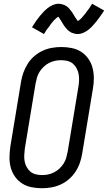

<svg xmlns="http://www.w3.org/2000/svg" viewBox="-20 -993 574 1021"><path d="M203 8Q175 8 147.5 2.5Q120 -3 97.5 -17.5Q75 -32 59.5 -54Q44 -76 37 -102.5Q30 -129 30.5 -157.5Q31 -186 35 -214L92 -559Q96 -584 105 -608.5Q114 -633 128 -655Q142 -677 162.5 -694.5Q183 -712 206.5 -723Q230 -734 255.5 -738.5Q281 -743 306 -743Q334 -743 361.5 -737.5Q389 -732 411.5 -717.5Q434 -703 449.5 -681Q465 -659 472 -632.5Q479 -606 479 -577.5Q479 -549 474 -521L417 -176Q413 -151 404.5 -126.5Q396 -102 381.5 -80Q367 -58 347 -40.5Q327 -23 303 -12Q279 -1 253.5 3.5Q228 8 203 8ZM204 -62Q221 -62 237 -65.5Q253 -69 268.5 -77Q284 -85 297 -97.5Q310 -110 319 -124.5Q328 -139 332.5 -155Q337 -171 340 -187L397 -532Q400 -549 400.5 -566.5Q401 -584 398 -600Q395 -616 387 -630.5Q379 -645 367 -655Q355 -665 338.5 -669Q322 -673 305 -673Q288 -673 272 -669.5Q256 -666 240.5 -658Q225 -650 212 -637.5Q199 -625 190 -610.5Q181 -596 176.5 -580Q172 -564 169 -548L112 -203Q110 -186 109 -168.5Q108 -151 111 -135Q114 -119 122 -104.5Q130 -90 142 -80Q154 -70 170.5 -66Q187 -62 204 -62ZM214 -812 150 -848Q161 -866 171.5 -881Q182 -896 192 -908Q202 -920 211.5 -930Q221 -940 233.5 -950Q246 -960 261 -966.5Q276 -973 291 -973Q297 -973 302.5 -972Q308 -971 313 -969.5Q318 -968 323 -966Q328 -964 332.5 -961Q337 -958 340.5 -955Q344 -952 347.5 -948Q351 -944 354.5 -939.5Q358 -935 361 -931Q364 -927 366.5 -923Q369 -919 371.5 -915Q374 -911 377 -905.5Q380 -900 383.5 -895.5Q387 -891 389 -888Q391 -885 394 -881Q397 -883 400.5 -885.5Q404 -888 409 -892.5Q414 -897 415.5 -899Q417 -901 419.5 -904Q422 -907 424.5 -910Q427 -913 430 -916.5Q433 -920 436 -924Q439 -928 442 -932.5Q445 -937 449 -941.5Q453 -946 456 -951Q459 -956 462.5 -961.5Q466 -967 470 -973L534 -937Q522 -919 511.5 -904Q501 -889 491 -877Q481 -865 472 -855Q463 -845 450.5 -835Q438 -825 423 -818.5Q408 -812 393 -812Q385 -812 377 -814Q369 -816 362.5 -818.5Q356 -821 350 -825.5Q344 -830 339 -834.5Q334 -839 329 -845.5Q324 -852 320 -857.5Q316 -863 313 -869Q310 -875 305 -882Q300 -889 297 -894.5Q294 -900 290 -904Q286 -902 283 -899.5Q280 -897 275 -892.5Q270 -888 268 -886Q266 -884 263.5 -881Q261 -878 258.5 -875Q256 -872 253 -868.5Q250 -865 247.5 -861Q245 -857 242 -852.5Q239 -848 235 -843.5Q231 -839 227.5 -834Q224 -829 221 -823.5Q218 -818 214 -812Z"/></svg>

Font: Iosevka SS18
Style: Italic
Weight: 400
Italic angle: -9°
Monospace: yes
Designer: Belleve Invis
Foundry: Belleve Invis
Version: Version 25.1.1; ttfautohint (v1.8.4)